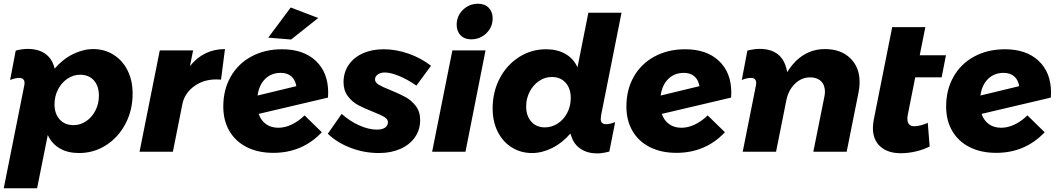

<svg xmlns="http://www.w3.org/2000/svg" viewBox="-40 -810 5648 1025"><path d="M88 -346Q91 -358 91 -367Q91 -394 62 -394Q42 -394 14 -383L44 -540Q79 -549 109 -549Q161 -549 197 -526Q233 -503 247 -460L252 -444Q296 -495 350.5 -521.5Q405 -548 458 -548Q517 -548 565 -518.5Q613 -489 640.5 -435Q668 -381 668 -310Q668 -222 630 -149.5Q592 -77 526.5 -35Q461 7 382 7Q322 7 279.5 -17.5Q237 -42 215 -89L158 195H-20ZM352 -142Q389 -142 420 -163Q451 -184 469.5 -220Q488 -256 488 -299Q488 -351 461 -381Q434 -411 388 -411Q351 -411 319.5 -389.5Q288 -368 269.5 -332Q251 -296 251 -253Q251 -203 278.5 -172.5Q306 -142 352 -142Z M1161 -548 1140 -385Q1131 -386 1114 -386Q1048 -386 998.5 -351Q949 -316 935 -261L883 0H705L813 -541H991L974 -457Q1047 -548 1161 -548Z M1512 -770 1659 -714 1514 -599 1392 -609ZM1712 -315Q1712 -298 1711 -289L1341 -202Q1353 -167 1380 -147.5Q1407 -128 1446 -128Q1481 -128 1517 -145Q1553 -162 1586 -194L1678 -104Q1574 6 1419 6Q1338 6 1277.5 -24.5Q1217 -55 1184.5 -111Q1152 -167 1152 -241Q1152 -331 1191.5 -400.5Q1231 -470 1302.5 -508.5Q1374 -547 1466 -547Q1580 -547 1646 -485Q1712 -423 1712 -315ZM1542 -350Q1536 -385 1514.5 -403Q1493 -421 1459 -421Q1409 -421 1376 -389Q1343 -357 1335 -300Z M1710 -96 1784 -202Q1826 -164 1877 -141Q1928 -118 1972 -118Q2000 -118 2015.5 -128.5Q2031 -139 2031 -158Q2031 -174 2012 -185.5Q1993 -197 1952 -213Q1904 -232 1872 -249Q1840 -266 1817 -296.5Q1794 -327 1794 -371Q1794 -423 1821 -463Q1848 -503 1896.5 -525Q1945 -547 2008 -547Q2075 -547 2141.5 -523.5Q2208 -500 2261 -459L2183 -353Q2137 -385 2091.5 -404Q2046 -423 2014 -423Q1992 -423 1977 -412.5Q1962 -402 1962 -386Q1962 -370 1981.5 -358Q2001 -346 2042 -330Q2091 -310 2123.5 -292.5Q2156 -275 2179.5 -244.5Q2203 -214 2203 -169Q2203 -117 2175 -77Q2147 -37 2097 -15Q2047 7 1983 7Q1905 7 1832.5 -20.5Q1760 -48 1710 -96Z M2590 -712Q2590 -665 2556.5 -632.5Q2523 -600 2475 -600Q2440 -600 2419 -621.5Q2398 -643 2398 -678Q2398 -725 2431.5 -757.5Q2465 -790 2512 -790Q2548 -790 2569 -768.5Q2590 -747 2590 -712ZM2552 -541 2445 0H2267L2375 -541Z M3169 -195Q3167 -179 3167 -175Q3167 -161 3174 -154Q3181 -147 3196 -147Q3216 -147 3244 -158L3213 -1Q3176 9 3149 9Q3097 9 3061 -14.5Q3025 -38 3011 -80L3005 -97Q2961 -46 2907 -19.5Q2853 7 2800 7Q2741 7 2693 -22.5Q2645 -52 2617.5 -106Q2590 -160 2590 -231Q2590 -319 2627.5 -391Q2665 -463 2730.5 -505Q2796 -547 2875 -547Q2935 -547 2978 -522.5Q3021 -498 3043 -451L3101 -742H3278ZM2906 -399Q2869 -399 2837.5 -377.5Q2806 -356 2787.5 -320Q2769 -284 2769 -242Q2769 -191 2796.5 -160.5Q2824 -130 2869 -130Q2906 -130 2938 -151Q2970 -172 2988.5 -208Q3007 -244 3007 -287Q3007 -338 2979.5 -368.5Q2952 -399 2906 -399Z M3864 -315Q3864 -298 3863 -289L3493 -202Q3505 -167 3532 -147.5Q3559 -128 3598 -128Q3633 -128 3669 -145Q3705 -162 3738 -194L3830 -104Q3726 6 3571 6Q3490 6 3429.5 -24.5Q3369 -55 3336.5 -111Q3304 -167 3304 -241Q3304 -331 3343.5 -400.5Q3383 -470 3454.5 -508.5Q3526 -547 3618 -547Q3732 -547 3798 -485Q3864 -423 3864 -315ZM3694 -350Q3688 -385 3666.5 -403Q3645 -421 3611 -421Q3561 -421 3528 -389Q3495 -357 3487 -300Z M3994 -346Q3997 -358 3997 -367Q3997 -394 3968 -394Q3946 -394 3920 -383L3950 -540Q3987 -549 4015 -549Q4129 -549 4157 -449L4163 -425Q4200 -486 4251 -517Q4302 -548 4364 -548Q4449 -548 4499 -499.5Q4549 -451 4549 -372Q4549 -343 4544 -320L4480 0H4302L4361 -294Q4364 -308 4364 -320Q4364 -356 4343 -376.5Q4322 -397 4285 -397Q4239 -397 4204 -363Q4169 -329 4158 -275L4103 0H3925Z M4807 -201Q4804 -188 4804 -177Q4804 -136 4841 -136Q4871 -136 4913 -154L4923 -28Q4890 -11 4849 -1.5Q4808 8 4769 8Q4700 8 4660 -27.5Q4620 -63 4620 -127Q4620 -146 4625 -173L4723 -665H4900L4870 -515H5010L4987 -397H4846Z M5571 -315Q5571 -298 5570 -289L5200 -202Q5212 -167 5239 -147.5Q5266 -128 5305 -128Q5340 -128 5376 -145Q5412 -162 5445 -194L5537 -104Q5433 6 5278 6Q5197 6 5136.5 -24.5Q5076 -55 5043.5 -111Q5011 -167 5011 -241Q5011 -331 5050.5 -400.5Q5090 -470 5161.5 -508.5Q5233 -547 5325 -547Q5439 -547 5505 -485Q5571 -423 5571 -315ZM5401 -350Q5395 -385 5373.5 -403Q5352 -421 5318 -421Q5268 -421 5235 -389Q5202 -357 5194 -300Z"/></svg>

Font: TypoPRO Montserrat Alternates
Style: Bold Italic
Weight: 700
Italic angle: -11.3°
Designer: Julieta Ulanovsky
Foundry: Julieta Ulanovsky
Version: Version 6.001